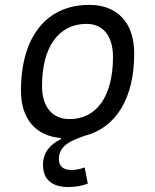

<svg xmlns="http://www.w3.org/2000/svg" viewBox="-20 -547 626 774"><path d="M256.8 207C283.7 207 310.5 202.1 334 193.4L321.3 127.9C304.7 134.3 286.1 138.2 268.1 138.2C234.9 138.2 217.3 123 217.3 94.2C217.3 38.1 270 18.6 321.3 0.5C448.2 -32.2 521 -150.9 521 -331.5C521 -455.1 453.6 -527.3 339.8 -527.3C167 -527.3 64.5 -398.4 64.5 -181.2C64.5 -67.9 124 1.5 225.6 9.3V14.2C181.2 34.7 153.3 69.3 153.3 116.7C153.3 176.8 189 207 256.8 207ZM260.3 -66.9C190.9 -66.9 149.4 -116.2 149.4 -200.2C149.4 -357.4 216.3 -450.7 328.6 -450.7C396.5 -450.7 435.5 -400.9 435.5 -317.4C435.5 -159.7 370.1 -66.9 260.3 -66.9Z"/></svg>

Font: Cascadia Mono NF SemiLight
Style: Italic
Weight: 350
Italic angle: -10°
Monospace: yes
Designer: Aaron Bell
Foundry: Saja Typeworks
Version: Version 2404.023